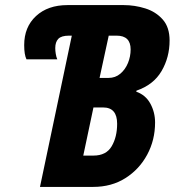

<svg xmlns="http://www.w3.org/2000/svg" viewBox="-20 -734 686 754"><path d="M137 0 262 -594H251Q221 -594 209 -581.5Q197 -569 197 -545Q197 -535 199 -522.5Q201 -510 205 -501H84Q75 -519 75 -557Q75 -628 121.5 -671Q168 -714 245 -714H466Q509 -714 550.5 -701Q592 -688 619 -657.5Q646 -627 646 -575Q646 -509 614.5 -455Q583 -401 516 -378L515 -374Q552 -361 570.5 -327Q589 -293 589 -253Q589 -184 558 -126.5Q527 -69 472.5 -34.5Q418 0 346 0ZM406 -428Q433 -428 452.5 -444.5Q472 -461 482.5 -486.5Q493 -512 493 -540Q493 -594 438 -594H407L371 -428ZM347 -123Q397 -123 418.5 -159.5Q440 -196 440 -248Q440 -312 385 -312H347L307 -123Z"/></svg>

Font: Noto Sans ExtraCondensed ExtraBold
Style: Italic
Weight: 800
Width: 2
Italic angle: -12°
Designer: Monotype Design Team
Foundry: Monotype Imaging Inc.
Version: Version 2.013; ttfautohint (v1.8.4.7-5d5b)